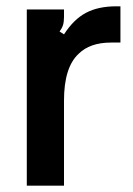

<svg xmlns="http://www.w3.org/2000/svg" viewBox="-20 -589 422 609"><path d="M65 0V-559H183V-535Q183 -520 180 -510Q177 -500 169 -489L183 -480Q214 -528 253 -548.5Q292 -569 349 -569H362V-454H332Q265 -454 229 -418Q183 -375 183 -270V0Z"/></svg>

Font: Open Sauce Sans SemiBold
Style: Regular
Weight: 600
Designer: Alfredo Marco Pradil
Foundry: Creative Sauce Fz LLC
Version: Version 1.477